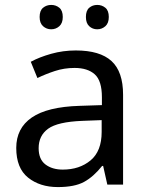

<svg xmlns="http://www.w3.org/2000/svg" viewBox="-20 -750 601 780"><path d="M288 -545Q386 -545 433 -502Q480 -459 480 -365V0H416L399 -76H395Q360 -32 321.5 -11Q283 10 215 10Q142 10 94 -28.5Q46 -67 46 -149Q46 -229 109 -272.5Q172 -316 303 -320L394 -323V-355Q394 -422 365 -448Q336 -474 283 -474Q241 -474 203 -461.5Q165 -449 132 -433L105 -499Q140 -518 188 -531.5Q236 -545 288 -545ZM314 -259Q214 -255 175.5 -227Q137 -199 137 -148Q137 -103 164.5 -82Q192 -61 235 -61Q303 -61 348 -98.5Q393 -136 393 -214V-262ZM141 -681Q141 -707 155 -718.5Q169 -730 188 -730Q207 -730 221 -718.5Q235 -707 235 -681Q235 -656 221 -643.5Q207 -631 188 -631Q169 -631 155 -643.5Q141 -656 141 -681ZM329 -681Q329 -707 342.5 -718.5Q356 -730 375 -730Q394 -730 408 -718.5Q422 -707 422 -681Q422 -656 408 -643.5Q394 -631 375 -631Q356 -631 342.5 -643.5Q329 -656 329 -681Z"/></svg>

Font: Noto Sans Batak
Style: Regular
Weight: 400
Designer: Monotype Design Team
Foundry: Monotype Imaging Inc.
Version: Version 2.002; ttfautohint (v1.8.4.7-5d5b)